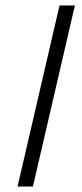

<svg xmlns="http://www.w3.org/2000/svg" viewBox="-20 -680 300 700"><path d="M253 -660 100 0H44L197 -660Z"/></svg>

Font: Kantumruy Pro Light
Style: Italic
Weight: 300
Italic angle: -13°
Version: Version 1.002